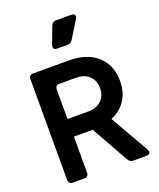

<svg xmlns="http://www.w3.org/2000/svg" viewBox="-179 -1123 1020 1231"><g transform="rotate(-20 330.5 -507.5)"><path d="M102 0Q72 0 72 -30V-715Q72 -745 102 -745H349Q425 -745 483.5 -717.5Q542 -690 575 -637.5Q608 -585 608 -510Q608 -432 571.5 -378Q535 -324 473 -299L623 -36Q632 -20 626 -10Q620 0 603 0H514Q490 0 479 -21L336 -275H208V-30Q208 0 178 0ZM208 -395H351Q406 -395 439 -426.5Q472 -458 472 -510Q472 -562 439 -593.5Q406 -625 351 -625H238Q208 -625 208 -595ZM301 -842Q285 -842 278.5 -851Q272 -860 278 -876L321 -991Q330 -1015 356 -1015H458Q476 -1015 482 -1004.5Q488 -994 478 -979L406 -862Q395 -842 371 -842Z"/></g></svg>

Font: Pitagon Sans Text
Style: Bold
Weight: 700
Designer: Travis Tran
Foundry: Pitagon
Version: Version 1.001; ttfautohint (v1.8.4.7-5d5b);gftools[0.9.26]